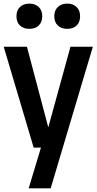

<svg xmlns="http://www.w3.org/2000/svg" viewBox="-20 -798 522 1038"><path d="M162 0 0 -545.5H125.5L241 -109.5L361 -545.5H482L254 220H135L201.5 0ZM343.5 -642Q312 -642 292.8 -660Q273.5 -678 273.5 -710Q273.5 -742 292.8 -760.2Q312 -778.5 343.5 -778.5Q375 -778.5 394 -760.2Q413 -742 413 -710Q413 -678 394 -660Q375 -642 343.5 -642ZM138.5 -642Q107 -642 88 -660Q69 -678 69 -710Q69 -742 88 -760.2Q107 -778.5 138.5 -778.5Q170 -778.5 189.2 -760.2Q208.5 -742 208.5 -710Q208.5 -678 189.2 -660Q170 -642 138.5 -642Z"/></svg>

Font: Encode Sans Cnd SmBold
Style: Regular
Weight: 600
Width: 3
Designer: Multiple Designers
Foundry: Impallari Type
Version: Version 3.002; ttfautohint (v1.8.3) -l 8 -r 50 -G 200 -x 14 